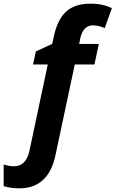

<svg xmlns="http://www.w3.org/2000/svg" viewBox="-127 -785 629 1045"><path d="M-22 240C101 240 154 159 175 59L280 -434H387L411 -546H304L310 -576C318 -618 341 -647 378 -647C404 -647 424 -640 443 -632L482 -741C450 -756 412 -765 367 -765C260 -765 195 -719 166 -587L157 -546L68 -505L53 -434H133L33 37C21 95 -11 120 -51 120C-70 120 -86 117 -107 110V228C-87 235 -53 240 -22 240Z"/></svg>

Font: Noto Sans
Style: Bold Italic
Weight: 700
Italic angle: -12°
Designer: Monotype Design Team
Foundry: Monotype Imaging Inc.
Version: Version 2.013